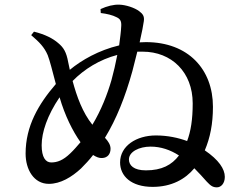

<svg xmlns="http://www.w3.org/2000/svg" viewBox="-20 -800 1040 825"><path d="M484 -564C477 -527 468 -489 459 -456C441 -394 415 -327 377 -264C335 -316 310 -385 292 -452C342 -503 408 -544 484 -564ZM126 -664 114 -649C149 -619 170 -598 185 -563C195 -537 204 -499 220 -439C145 -352 90 -258 90 -140C90 -72 125 -10 190 -10C240 -10 288 -39 328 -76C346 -94 364 -113 380 -134C394 -125 407 -120 419 -121C443 -122 455 -139 455 -161C455 -178 445 -193 431 -208C480 -288 518 -383 549 -495L570 -578H593C717 -578 808 -490 808 -356C808 -287 800 -236 784 -194C746 -208 700 -218 650 -218C566 -218 496 -173 496 -102C496 -44 543 3 636 3C717 3 776 -30 815 -77C835 -57 852 -38 868 -20C885 -2 894 5 912 5C930 5 946 -12 946 -40C946 -74 920 -113 860 -154C883 -208 895 -268 895 -341C895 -502 789 -619 607 -619L580 -618C590 -661 596 -694 598 -709C601 -730 594 -740 578 -752C558 -767 521 -779 493 -780C469 -781 440 -774 412 -761L413 -744C439 -741 464 -735 481 -726C496 -719 502 -710 501 -689C500 -665 496 -636 492 -605C404 -584 331 -542 280 -500L273 -533C265 -577 253 -596 230 -615C207 -635 174 -652 126 -664ZM749 -132C718 -91 675 -68 607 -68C554 -68 534 -90 534 -115C534 -148 578 -170 627 -170C671 -170 712 -156 749 -132ZM326 -189C312 -173 298 -156 282 -141C251 -111 226 -102 200 -102C176 -102 159 -124 159 -176C159 -231 183 -304 236 -382C259 -303 292 -237 326 -189Z"/></svg>

Font: Noto Serif HK SemiBold
Style: Regular
Weight: 600
Designer: Ryoko NISHIZUKA 西塚涼子 (kana & ideographs); Frank Grießhammer (Latin, Greek & Cyrillic); Wenlong ZHANG 张文龙 (bopomofo); San
Foundry: Adobe
Version: Version 2.001;hotconv 1.1.0;makeotfexe 2.6.0